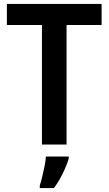

<svg xmlns="http://www.w3.org/2000/svg" viewBox="-20 -734 551 975"><path d="M318 0H193V-607H15V-714H496V-607H318ZM329 71Q319 105 299 146Q279 187 254 221H182V208Q188 190 194.5 163.5Q201 137 206.5 109Q212 81 213 61H329Z"/></svg>

Font: Noto Sans Lao UI SemCond SemBd
Style: Regular
Weight: 600
Width: 4
Designer: Monotype Design Team
Foundry: Monotype Imaging Inc.
Version: Version 2.000; ttfautohint (v1.8.4.7-5d5b)